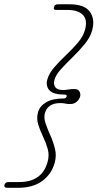

<svg xmlns="http://www.w3.org/2000/svg" viewBox="-94 -752 455 896"><path d="M217 -301.5Q219 -310.5 208 -310.5Q155 -310.5 136.8 -330.5Q118.5 -350.5 127 -381.5Q135 -410 159.5 -438.2Q184 -466.5 214.2 -495Q244.5 -523.5 269.2 -552.5Q294 -581.5 302.5 -612Q315.5 -659 293 -682.2Q270.5 -705.5 221.5 -705.5H168Q153.5 -705.5 158 -718.5Q160.5 -732 176 -732H231.5Q299.5 -732 325 -697.5Q350.5 -663 336 -610Q327 -577.5 301.2 -546.2Q275.5 -515 245 -485.2Q214.5 -455.5 190.2 -428.8Q166 -402 160 -379Q154.5 -357.5 164.2 -344.8Q174 -332 199 -332Q212.5 -332 224.8 -334.2Q237 -336.5 253 -336.5Q270.5 -336.5 276.8 -325Q283 -313.5 280 -302Q276.5 -288 264 -277.2Q251.5 -266.5 234 -266.5Q219 -266.5 210 -268.8Q201 -271 187.5 -271Q129.5 -271 115.5 -224.5Q109.5 -202.5 118.8 -175.8Q128 -149 141.5 -119Q155 -89 162.8 -56.8Q170.5 -24.5 161 8.5Q147 59.5 103.8 92Q60.5 124.5 -10.5 124.5H-59.5Q-77 124.5 -73 110Q-69.5 97.5 -53 97.5H-4Q102 97.5 128 4Q137 -27 128.8 -56.5Q120.5 -86 106.8 -114.5Q93 -143 84.2 -171.5Q75.5 -200 83.5 -228.5Q91.5 -257 121.5 -274.8Q151.5 -292.5 203.5 -292.5Q214 -292.5 217 -301.5Z"/></svg>

Font: Fraunces 72pt SuperSoft Thin
Style: Italic
Weight: 100
Italic angle: -16°
Version: Version 1.000;[b76b70a41]